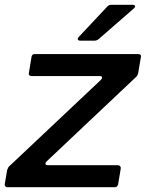

<svg xmlns="http://www.w3.org/2000/svg" viewBox="-34 -783 610 803"><path d="M460 -12Q457 0 446 0H-3Q-9 0 -12 -4Q-15 -8 -14 -14L-4 -72Q-3 -73 -1.5 -78Q0 -83 4 -87L388 -449Q393 -454 393 -458Q393 -465 382 -465H98Q91 -465 88 -469Q85 -473 87 -479L98 -546Q100 -557 112 -557H544Q551 -557 554 -553Q557 -549 555 -543L544 -478Q542 -468 536 -462L161 -108Q156 -103 156 -99Q156 -92 168 -92H459Q465 -92 468.5 -88Q472 -84 471 -78ZM302 -613Q291 -613 291 -620Q291 -624 296 -629L416 -757Q423 -763 432 -763H520Q531 -763 531 -756Q531 -752 525 -747L378 -619Q370 -613 362 -613Z"/></svg>

Font: Open Sauce Two Medium Italic
Style: Regular
Weight: 500
Italic angle: -10°
Designer: Alfredo Marco Pradil
Foundry: Creative Sauce Fz LLC
Version: Version 1.477